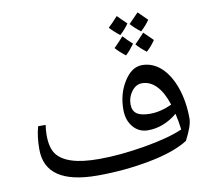

<svg xmlns="http://www.w3.org/2000/svg" viewBox="-80 -823 1009 914"><g transform="rotate(-10 424.0 -366.0)"><path d="M320.3 0C406.7 0 490.7 -7.8 572.8 -23.4C654.8 -39.1 717.8 -61 762.2 -89.4C785.6 -134.3 797.4 -168 797.4 -190.9C797.4 -245.6 789.6 -295.4 773.9 -340.8C742.2 -430.7 686.5 -481 618.7 -481C585 -481 556.2 -461.4 531.7 -422.4C506.8 -383.3 494.6 -338.4 494.6 -287.1C494.6 -252.9 503.9 -225.1 522.5 -203.1C541 -181.2 564.9 -170.4 594.2 -170.4C644.5 -170.4 691.4 -188.5 735.8 -225.1C741.7 -200.2 746.1 -173.8 749.5 -147C705.1 -127 642.6 -110.4 562 -96.7C481.4 -83 407.7 -76.2 341.8 -76.2C286.6 -76.2 242.7 -81.5 209.5 -92.3C175.8 -103 151.9 -118.7 136.7 -139.2C121.6 -159.7 113.8 -190.4 113.8 -231C113.8 -247.1 115.2 -263.7 117.7 -280.3H81.5C72.3 -248.5 67.9 -211.9 67.9 -170.4C67.9 -56.6 151.9 0 320.3 0ZM603.5 -396C655.8 -396 697.3 -352.1 723.1 -271.5C685.5 -254.4 650.4 -246.1 618.2 -246.1C559.1 -246.1 532.7 -264.2 532.7 -306.6C532.7 -329.6 539.6 -350.1 553.7 -368.7C567.4 -386.7 584 -396 603.5 -396ZM594.7 -588.9C578.6 -603 564 -617.7 550.8 -632.3C530.8 -610.4 515.6 -594.2 504.4 -583.5C515.6 -570.3 531.2 -555.7 552.2 -539.6C565.9 -552.2 580.1 -568.8 594.7 -588.9ZM585 -688.5C563.5 -709 548.8 -723.6 541 -731.9C522.5 -711.4 506.8 -695.3 494.1 -683.6C505.4 -670.9 521 -656.2 542 -639.6C560.5 -656.7 574.7 -672.9 585 -688.5ZM651.4 -632.3C631.3 -610.4 616.2 -594.2 605 -583.5C617.7 -568.8 633.8 -554.2 652.8 -539.6C669.9 -555.2 684.1 -571.8 695.3 -588.9ZM685.5 -688.5C664.1 -709 649.4 -723.6 641.6 -731.9C614.7 -704.1 599.1 -688 594.7 -683.6C606 -670.9 621.6 -656.2 642.6 -639.6C661.1 -656.7 675.3 -672.9 685.5 -688.5Z"/></g></svg>

Font: Noto Naskh Arabic
Style: Regular
Weight: 400
Designer: Monotype Design Team
Foundry: Monotype Imaging Inc.
Version: Version 1.07